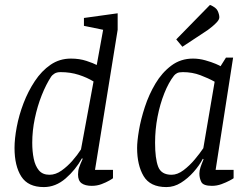

<svg xmlns="http://www.w3.org/2000/svg" viewBox="-20 -751 1022 780"><path d="M158 9Q94 9 66.5 -34Q39 -77 39 -150Q39 -187 48 -235Q57 -283 75.5 -331.5Q94 -380 121.5 -421.5Q149 -463 185.5 -488Q222 -513 268 -513Q303 -513 331.5 -503.5Q360 -494 373 -487L399 -630L321 -646V-678L458 -697V-630L366 -61H439V-27Q437 -25 424 -17.5Q411 -10 392.5 -3Q374 4 353 4Q326 4 311.5 -6.5Q297 -17 297 -42Q297 -58 301.5 -71Q306 -84 316 -106L313 -108Q287 -61 246.5 -26Q206 9 158 9ZM181 -41Q206 -41 230 -58Q254 -75 274.5 -98.5Q295 -122 309 -144L360 -420Q334 -436 300 -447Q266 -458 226 -458Q210 -458 200.5 -451.5Q191 -445 188 -440Q167 -408 149.5 -364Q132 -320 121.5 -270Q111 -220 111 -171Q111 -136 117 -106.5Q123 -77 138 -59Q153 -41 181 -41Z M656 9Q590 9 563.5 -35.5Q537 -80 537 -150Q537 -177 544.5 -221.5Q552 -266 568.5 -316.5Q585 -367 611.5 -411.5Q638 -456 676 -484.5Q714 -513 764 -513Q789 -513 814 -506Q839 -499 856.5 -491.5Q874 -484 876 -482L898 -517H927L856 -61H929V-27Q927 -25 913 -17.5Q899 -10 880 -3Q861 4 841 4Q806 4 798 -11.5Q790 -27 790 -46Q790 -58 794.5 -71.5Q799 -85 807 -104L804 -106Q790 -79 766.5 -52.5Q743 -26 715 -8.5Q687 9 656 9ZM677 -41Q701 -41 725.5 -59.5Q750 -78 771 -103Q792 -128 806 -149L852 -419Q827 -433 794 -445.5Q761 -458 723 -458Q707 -458 699.5 -454Q692 -450 687 -444Q665 -416 647.5 -372Q630 -328 620 -276.5Q610 -225 610 -171Q610 -107 622.5 -74Q635 -41 677 -41ZM721 -561 696 -591 833 -731Q858 -721 864.5 -706.5Q871 -692 871 -681Q871 -672 862 -662Q853 -652 842 -643Q831 -634 824 -629Z"/></svg>

Font: Faustina Light
Style: Italic
Weight: 300
Italic angle: -8°
Designer: Alfonso Garcia
Foundry: http://www.omnibus-type.com
Version: Version 1.200